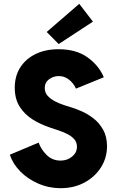

<svg xmlns="http://www.w3.org/2000/svg" viewBox="-20 -988 621 1016"><path d="M300.8 7.8Q238.3 7.8 182.9 -16.4Q127.4 -40.5 87.6 -80.6Q47.9 -120.6 32.2 -169.4L184.6 -233.4Q196.3 -198.7 226.3 -168.5Q256.3 -138.2 300.8 -138.2Q335.9 -138.2 361.6 -159.4Q387.2 -180.7 387.2 -211.4Q387.2 -235.4 372.6 -251.7Q357.9 -268.1 335.2 -279.3Q312.5 -290.5 288.1 -298.6Q263.7 -306.6 244.6 -313Q195.8 -329.1 153.3 -355.5Q110.8 -381.8 84.5 -422.9Q58.1 -463.9 58.1 -523.9Q58.1 -585 86.9 -630.6Q115.7 -676.3 168 -701.9Q220.2 -727.5 290 -727.5Q383.3 -727.5 443.4 -684.3Q503.4 -641.1 529.3 -579.1L381.8 -519Q377 -532.2 364.5 -547.6Q352.1 -563 333.5 -574.2Q314.9 -585.4 291 -585.4Q262.7 -585.4 239.7 -568.6Q216.8 -551.8 216.8 -522Q216.8 -497.6 232.9 -480.2Q249 -462.9 272.9 -450.9Q296.9 -439 320.8 -431.2Q344.7 -423.3 360.4 -418.9Q380.9 -412.6 411.9 -399.2Q442.9 -385.7 473.6 -362.3Q504.4 -338.9 525.1 -302.7Q545.9 -266.6 546.4 -214.8Q546.4 -153.3 514.6 -102.8Q482.9 -52.2 427.2 -22.2Q371.6 7.8 300.8 7.8ZM290.5 -754.9 227.1 -818.8 399.4 -967.8 471.7 -873.5Z"/></svg>

Font: Reddit Sans ExtraBold
Style: Regular
Weight: 800
Designer: Stephen Hutchings
Foundry: Reddit
Version: Version 1.014; ttfautohint (v1.8.4.7-5d5b)